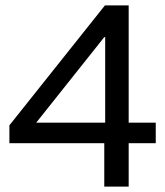

<svg xmlns="http://www.w3.org/2000/svg" viewBox="-20 -695 615 715"><path d="M368.3 0V-161.7H15V-228.3L370.8 -675H459.2V-238.3H560V-161.7H459.2V0ZM115 -238.3H371.7V-556.7H368.3Z"/></svg>

Font: Funnel Display Light
Style: Regular
Weight: 400
Version: Version 1.000